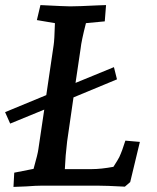

<svg xmlns="http://www.w3.org/2000/svg" viewBox="-44 -730 617 755"><path d="M12 -51 88 -66Q105 -126 107 -144L130 -299L-4 -244L-24 -289L138 -356L167 -553Q170 -571 172 -639L101 -651L115 -710Q213 -705 232 -705Q263 -705 343 -709L373 -710L368 -646L294 -639Q276 -569 273 -539L253 -404L404 -466L416 -418L245 -347L220 -174Q213 -116 211 -65H317Q353 -65 402 -74Q420 -102 425 -112Q437 -138 449 -177L506 -172L468 -14L447 4Q373 0 337 0H123Q98 0 59 3Q45 3 9 5Z"/></svg>

Font: Andada Pro SemiBold
Style: Italic
Weight: 600
Italic angle: -6.99998°
Designer: Carolina Giovagnoli
Foundry: Huerta Tipografica
Version: Version 3.005